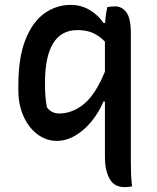

<svg xmlns="http://www.w3.org/2000/svg" viewBox="-20 -565 640 785"><path d="M419 -536Q436 -539 451 -539Q478 -539 496.5 -515Q515 -491 515 -428V98Q515 128 516 150Q517 172 520 197Q511 199 504 199.5Q497 200 489 200Q446 200 427.5 165Q409 130 409 79V-150H403Q384 -105 354 -68.5Q324 -32 287.5 -10.5Q251 11 212 11Q169 11 133 -16Q97 -43 76 -90Q55 -137 55 -196V-215Q55 -331 84.5 -404Q114 -477 162.5 -511Q211 -545 269 -545Q313 -545 348.5 -523Q384 -501 403 -471H410Q411 -490 413 -505Q415 -520 419 -536ZM172 -126Q191 -101 221 -101Q276 -101 323 -139.5Q370 -178 409 -272V-395Q384 -420 358 -431Q332 -442 297 -442Q230 -442 197 -387.5Q164 -333 164 -228V-218Q164 -190 166 -168.5Q168 -147 172 -126Z"/></svg>

Font: Recursive Sn Csl St Med
Style: Regular
Weight: 500
Version: Version 1.079;hotconv 1.0.112;makeotfexe 2.5.65598; ttfautoh